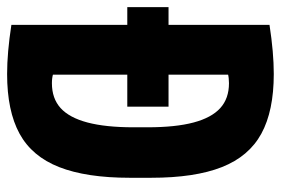

<svg xmlns="http://www.w3.org/2000/svg" viewBox="-145 -635 790 540"><g transform="rotate(90 250.0 -365.0)"><path d="M0 -328V-444H280V-328ZM188 10Q128 10 50 -2V-728Q128 -740 188 -740Q292 -740 356 -705Q420 -670 450 -594Q480 -518 480 -395V-335Q480 -213 450 -136.5Q420 -60 356 -25Q292 10 188 10ZM167 -130Q176 -123 187.5 -119.5Q199 -116 214 -116Q257 -116 284 -140.5Q311 -165 324.5 -216Q338 -267 338 -345V-385Q338 -464 324.5 -514.5Q311 -565 284 -589.5Q257 -614 214 -614Q199 -614 187.5 -611Q176 -608 167 -600L190 -646V-84Z"/></g></svg>

Font: M PLUS 1 Code
Style: Regular
Weight: 400
Designer: Coji Morishita
Foundry: UNDERFOREST DESIGN
Version: Version 1.005